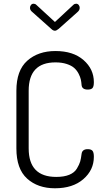

<svg xmlns="http://www.w3.org/2000/svg" viewBox="-20 -1005 563 1031"><path d="M68 -208V-518Q68 -627 126.5 -679Q185 -731 278 -731Q373 -731 428.5 -682.5Q484 -634 484 -564Q484 -540 476.5 -532Q469 -524 451 -524Q420 -524 418 -549Q417 -564 414 -578Q411 -592 402 -609.5Q393 -627 378.5 -640Q364 -653 338 -661.5Q312 -670 278 -670Q134 -670 134 -518V-208Q134 -55 282 -55Q324 -55 352 -66.5Q380 -78 393 -100Q406 -122 410.5 -137.5Q415 -153 418 -178Q421 -204 451 -204Q469 -204 476.5 -195.5Q484 -187 484 -163Q484 -92 427.5 -43Q371 6 275 6Q183 6 125.5 -46Q68 -98 68 -208ZM141 -963Q141 -972 146.5 -978.5Q152 -985 160 -985Q169 -985 175 -979L275 -887L374 -979Q380 -985 389 -985Q397 -985 402.5 -978.5Q408 -972 408 -963Q408 -950 396 -940L295 -850Q283 -840 275 -840Q265 -840 255 -850L154 -940Q141 -950 141 -963Z"/></svg>

Font: Terminal Dosis
Style: Regular
Weight: 400
Designer: Edgar Tolentino, Pablo Impallari, Igino Marini
Foundry: Edgar Tolentino, Pablo Impallari, Igino Marini
Version: Version 1.007